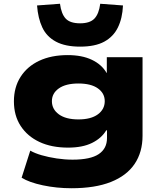

<svg xmlns="http://www.w3.org/2000/svg" viewBox="-20 -810 863 1021"><path d="M360 191Q281 191 208 175.5Q135 160 95 135L141 -9Q165 5 201.5 15.5Q238 26 281 32.5Q324 39 366 39Q461 39 505 9.5Q549 -20 549 -76V-117H545Q520 -75 469.5 -50Q419 -25 342 -25Q254 -25 190 -55Q126 -85 90 -140Q54 -195 54 -271Q54 -346 89.5 -401.5Q125 -457 189 -487Q253 -517 340 -517Q416 -517 468.5 -492Q521 -467 547 -422H548V-506H738V-88Q738 -1 696 61.5Q654 124 570 157.5Q486 191 360 191ZM397 -175Q464 -175 500.5 -202Q537 -229 537 -272Q537 -314 500.5 -340Q464 -366 397 -366Q330 -366 293 -340Q256 -314 256 -272Q256 -229 293 -202Q330 -175 397 -175ZM406 -562Q327 -562 277.5 -588.5Q228 -615 205 -664Q182 -713 177 -781L299 -790Q306 -736 329.5 -711Q353 -686 406 -686Q458 -686 482 -711Q506 -736 513 -790L634 -781Q631 -713 607 -664Q583 -615 534.5 -588.5Q486 -562 406 -562Z"/></svg>

Font: Nunito Sans 7pt Expanded Black
Style: Regular
Weight: 900
Width: 7
Designer: Vernon Adams
Foundry: Vernon Adams
Version: Version 3.101;gftools[0.9.27]